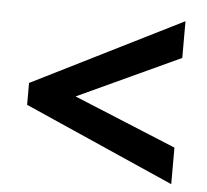

<svg xmlns="http://www.w3.org/2000/svg" viewBox="-44 -672 668 619"><g transform="rotate(5 290.5 -362.5)"><path d="M532 -98.3 46.9 -312.6V-383.4L532 -625.7V-506.8L200.1 -353.2L532 -216.6Z"/></g></svg>

Font: Noto Sans Symbols
Style: Regular
Weight: 400
Designer: Monotype Design Team
Foundry: Monotype Imaging Inc.
Version: Version 2.002